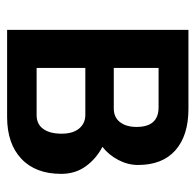

<svg xmlns="http://www.w3.org/2000/svg" viewBox="-25 -541 550 540"><g transform="rotate(90 250.0 -271.0)"><path d="M469 -168Q469 -96 426.5 -56Q384 -16 309 -16H64V-526H286Q361 -526 402.5 -489.5Q444 -453 444 -384Q444 -356 430 -329Q416 -302 393 -284Q426 -267 447.5 -237.5Q469 -208 469 -168ZM285 -316Q310 -316 323.5 -333.5Q337 -351 337 -380Q337 -442 282 -442H171V-316ZM356 -169Q356 -201 341.5 -218.5Q327 -236 303 -236H171V-99H304Q329 -99 342.5 -117.5Q356 -136 356 -169Z"/></g></svg>

Font: D2Coding
Style: Bold
Weight: 700
Monospace: yes
Designer: Yong-Rak Park; Jeong-Hwan Yoon; Sang-Min Lee;
Foundry: NHN Corporation
Version: Version 1.3.2; Build 20180524